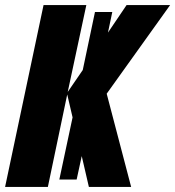

<svg xmlns="http://www.w3.org/2000/svg" viewBox="-25 -734 688 754"><path d="M239 -363 163 0H-5L146 -714H314L241 -373L300 -459L348 -687H416L399 -606L472 -714H643L394 -366L490 0H324L296 -121L276 -29H208L260 -273Z"/></svg>

Font: Noto Sans Display Condensed Black
Style: Italic
Weight: 900
Width: 3
Italic angle: -192°
Designer: Monotype Design Team
Foundry: Monotype Imaging Inc.
Version: Version 1.900